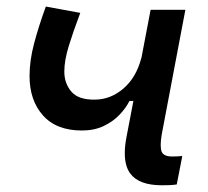

<svg xmlns="http://www.w3.org/2000/svg" viewBox="-20 -547 626 577"><path d="M226.1 -154.8Q149.4 -154.8 109.1 -200.2Q68.8 -245.6 68.8 -318.4Q68.8 -364.7 82.3 -415.8Q95.7 -466.8 117.7 -527.3L221.2 -508.3Q199.7 -451.2 186.5 -408.2Q173.3 -365.2 173.3 -332Q173.3 -296.4 194.6 -271.5Q215.8 -246.6 266.6 -247.6Q313.5 -248.5 351.6 -281.5Q389.6 -314.5 404.8 -373L404.3 -369.1L432.6 -517.6H537.1L465.8 -141.6Q462.9 -124 462.9 -111.3Q462.9 -98.6 465.8 -91.3Q471.7 -76.7 497.6 -76.7Q511.2 -76.7 527.8 -78.1L511.2 7.3Q502 8.8 491 9.3Q480 9.8 466.8 9.8Q397.5 9.8 371.6 -25.4Q355 -47.4 355 -86.9Q355 -108.9 360.4 -136.7L380.9 -243.7H369.1Q358.9 -223.1 339.6 -202.6Q320.3 -182.1 292 -168.5Q263.7 -154.8 226.1 -154.8Z"/></svg>

Font: CaskaydiaCove NFP
Style: Italic
Weight: 400
Italic angle: -10°
Designer: Aaron Bell
Foundry: Saja Typeworks
Version: Version 2111.001; VTT 6.35;Nerd Fonts 3.1.1